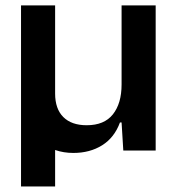

<svg xmlns="http://www.w3.org/2000/svg" viewBox="-20 -552 654 704"><path d="M57.1 131.8V-532.2H182.1V-209Q182.1 -152.8 212.2 -122.8Q242.2 -92.8 297.9 -92.8Q362.3 -92.8 394 -132.8Q425.8 -172.9 425.8 -242.2V-532.2H550.8V0H432.1L425.8 -103H419.9Q399.4 -47.4 354.5 -19.3Q309.6 8.8 249 8.8Q213.4 8.8 182.1 -2V131.8Z"/></svg>

Font: Lumene Sans
Style: Bold
Weight: 600
Designer: Deni Anggara
Version: Version 1.003;Glyphs 3.1.2 (3151)